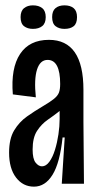

<svg xmlns="http://www.w3.org/2000/svg" viewBox="-20 -687 360 718"><path d="M107 11Q66 11 40 -23Q14 -57 14 -116Q14 -168 33 -199.5Q52 -231 81 -251.5Q110 -272 139 -289Q168 -306 182 -317.5Q196 -329 200.5 -341Q205 -353 205 -373Q205 -463 158 -463Q130 -463 118.5 -427Q107 -391 114 -323L28 -334Q20 -432 55 -485Q90 -538 163 -538Q292 -538 292 -351V-231Q293 -174 293 -115.5Q293 -57 294 0H211Q214 -43 216.5 -86.5Q219 -130 222 -173H214Q204 -78 176.5 -33.5Q149 11 107 11ZM137 -65Q152 -65 164.5 -82Q177 -99 185.5 -126.5Q194 -154 198.5 -184.5Q203 -215 203 -242V-272Q183 -256 159 -239.5Q135 -223 118.5 -197.5Q102 -172 102 -128Q102 -93 113 -79Q124 -65 137 -65ZM221 -579Q201 -579 188 -589Q175 -599 175 -623Q175 -646 187.5 -656.5Q200 -667 221 -667Q243 -667 255.5 -656.5Q268 -646 268 -623Q268 -599 255.5 -589Q243 -579 221 -579ZM103 -579Q83 -579 70 -589Q57 -599 57 -623Q57 -646 70 -656.5Q83 -667 103 -667Q125 -667 138 -656.5Q151 -646 151 -623Q151 -600 138 -589.5Q125 -579 103 -579Z"/></svg>

Font: Bricolage Grotesque 96pt Condensed
Style: Regular
Weight: 400
Width: 3
Designer: Mathieu Triay
Foundry: Atelier Triay
Version: Version 1.001; ttfautohint (v1.8.4.7-5d5b);gftools[0.9.33.de